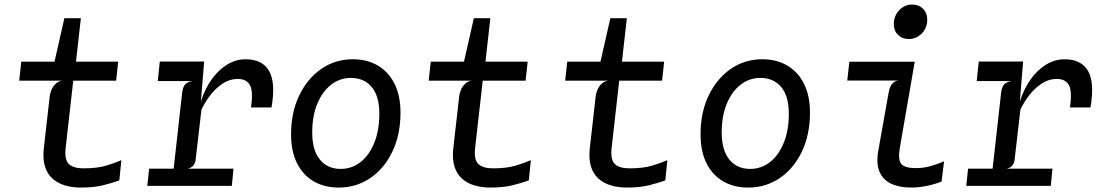

<svg xmlns="http://www.w3.org/2000/svg" viewBox="-20 -817 4840 844"><path d="M334.5 7.5Q298 7.5 266.2 -1.8Q234.5 -11 211.5 -31.2Q188.5 -51.5 178 -84.2Q167.5 -117 172.5 -164L198.5 -393.5Q200 -406.5 206 -421.5Q212 -436.5 224 -448.2Q236 -460 254 -462.5L216.5 -524L218.5 -541L263 -737H335.5L310 -510.5L304.5 -484.5L268.5 -166Q263 -114 283.2 -95.5Q303.5 -77 346.5 -77Q407 -77 446.2 -88.8Q485.5 -100.5 513.5 -113L504.5 -24Q473 -12.5 432.8 -2.5Q392.5 7.5 334.5 7.5ZM64.5 -462.5 73.5 -546H499.5L490.5 -462.5Z M627.5 0 635.5 -75.5H1006.5L999 0ZM673.5 -460.5 682.5 -546.5H877.5L837 -460.5ZM736 -10 780.5 -407.5Q783.5 -434.5 793.8 -445.8Q804 -457 825.5 -460.5L789 -490L795 -530L877.5 -546.5L863 -370.5Q880.5 -426 910.2 -467.8Q940 -509.5 978.5 -533Q1017 -556.5 1059.5 -556.5Q1133 -556.5 1162.8 -505.2Q1192.5 -454 1173.5 -344.5H1083.5Q1093.5 -414.5 1079 -442.2Q1064.5 -470 1024.5 -470Q990 -470 959.8 -450.2Q929.5 -430.5 905.5 -399.8Q881.5 -369 865.5 -335L840 -115Q838 -99 829.8 -89.2Q821.5 -79.5 805.5 -75.5L834 -57L829 -10Z M1468.5 7.5Q1406.5 7.5 1359.5 -19.5Q1312.5 -46.5 1286 -98.8Q1259.5 -151 1259.5 -227Q1259.5 -322.5 1295 -396.8Q1330.5 -471 1391.8 -513.8Q1453 -556.5 1531 -556.5Q1594 -556.5 1641 -528.8Q1688 -501 1714.2 -448.8Q1740.5 -396.5 1740.5 -322Q1740.5 -225.5 1705.2 -151.2Q1670 -77 1608.5 -34.8Q1547 7.5 1468.5 7.5ZM1477 -74.5Q1527 -74.5 1565.2 -104.8Q1603.5 -135 1625.5 -189.8Q1647.5 -244.5 1647.5 -317Q1647.5 -394.5 1614 -434.5Q1580.5 -474.5 1522.5 -474.5Q1473.5 -474.5 1435 -444.2Q1396.5 -414 1374.5 -360.2Q1352.5 -306.5 1352.5 -235Q1352.5 -156.5 1386.2 -115.5Q1420 -74.5 1477 -74.5Z M2134.5 7.5Q2098 7.5 2066.2 -1.8Q2034.5 -11 2011.5 -31.2Q1988.5 -51.5 1978 -84.2Q1967.5 -117 1972.5 -164L1998.5 -393.5Q2000 -406.5 2006 -421.5Q2012 -436.5 2024 -448.2Q2036 -460 2054 -462.5L2016.5 -524L2018.5 -541L2063 -737H2135.5L2110 -510.5L2104.5 -484.5L2068.5 -166Q2063 -114 2083.2 -95.5Q2103.5 -77 2146.5 -77Q2207 -77 2246.2 -88.8Q2285.5 -100.5 2313.5 -113L2304.5 -24Q2273 -12.5 2232.8 -2.5Q2192.5 7.5 2134.5 7.5ZM1864.5 -462.5 1873.5 -546H2299.5L2290.5 -462.5Z M2734.5 7.5Q2698 7.5 2666.2 -1.8Q2634.5 -11 2611.5 -31.2Q2588.5 -51.5 2578 -84.2Q2567.5 -117 2572.5 -164L2598.5 -393.5Q2600 -406.5 2606 -421.5Q2612 -436.5 2624 -448.2Q2636 -460 2654 -462.5L2616.5 -524L2618.5 -541L2663 -737H2735.5L2710 -510.5L2704.5 -484.5L2668.5 -166Q2663 -114 2683.2 -95.5Q2703.5 -77 2746.5 -77Q2807 -77 2846.2 -88.8Q2885.5 -100.5 2913.5 -113L2904.5 -24Q2873 -12.5 2832.8 -2.5Q2792.5 7.5 2734.5 7.5ZM2464.5 -462.5 2473.5 -546H2899.5L2890.5 -462.5Z M3268.5 7.5Q3206.5 7.5 3159.5 -19.5Q3112.5 -46.5 3086 -98.8Q3059.5 -151 3059.5 -227Q3059.5 -322.5 3095 -396.8Q3130.5 -471 3191.8 -513.8Q3253 -556.5 3331 -556.5Q3394 -556.5 3441 -528.8Q3488 -501 3514.2 -448.8Q3540.5 -396.5 3540.5 -322Q3540.5 -225.5 3505.2 -151.2Q3470 -77 3408.5 -34.8Q3347 7.5 3268.5 7.5ZM3277 -74.5Q3327 -74.5 3365.2 -104.8Q3403.5 -135 3425.5 -189.8Q3447.5 -244.5 3447.5 -317Q3447.5 -394.5 3414 -434.5Q3380.5 -474.5 3322.5 -474.5Q3273.5 -474.5 3235 -444.2Q3196.5 -414 3174.5 -360.2Q3152.5 -306.5 3152.5 -235Q3152.5 -156.5 3186.2 -115.5Q3220 -74.5 3277 -74.5Z M3974.5 -645.5Q3946 -645.5 3927.5 -663.8Q3909 -682 3909 -711Q3909 -747 3932.8 -772Q3956.5 -797 3990 -797Q4018.5 -797 4037.2 -778.8Q4056 -760.5 4056 -730.5Q4056 -695 4032.2 -670.2Q4008.5 -645.5 3974.5 -645.5ZM3985 7.5Q3934 7.5 3898 -9.2Q3862 -26 3846.5 -61.2Q3831 -96.5 3840.5 -152.5L3886.5 -411Q3890.5 -434.5 3901.2 -447.8Q3912 -461 3929 -463H3704.5L3713.5 -545.5H4001L3935.5 -167Q3926.5 -114.5 3942.2 -96.2Q3958 -78 4005 -78Q4040 -78 4070.8 -86.8Q4101.5 -95.5 4130 -108L4119 -19Q4092 -8 4055.8 -0.2Q4019.5 7.5 3985 7.5Z M4227.5 0 4235.5 -75.5H4606.5L4599 0ZM4273.5 -460.5 4282.5 -546.5H4477.5L4437 -460.5ZM4336 -10 4380.5 -407.5Q4383.5 -434.5 4393.8 -445.8Q4404 -457 4425.5 -460.5L4389 -490L4395 -530L4477.5 -546.5L4463 -370.5Q4480.5 -426 4510.2 -467.8Q4540 -509.5 4578.5 -533Q4617 -556.5 4659.5 -556.5Q4733 -556.5 4762.8 -505.2Q4792.5 -454 4773.5 -344.5H4683.5Q4693.5 -414.5 4679 -442.2Q4664.5 -470 4624.5 -470Q4590 -470 4559.8 -450.2Q4529.5 -430.5 4505.5 -399.8Q4481.5 -369 4465.5 -335L4440 -115Q4438 -99 4429.8 -89.2Q4421.5 -79.5 4405.5 -75.5L4434 -57L4429 -10Z"/></svg>

Font: Spline Sans Mono
Style: Italic
Weight: 400
Italic angle: -4°
Monospace: yes
Designer: Eben Sorkin, Mirko Velimirovic
Foundry: Sorkin Type
Version: Version 1.004